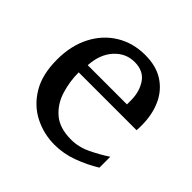

<svg xmlns="http://www.w3.org/2000/svg" viewBox="-135 -621 761 761"><g transform="rotate(45 245.0 -241.0)"><path d="M266.1 12.2Q205.6 12.2 152.6 -14.6Q99.6 -41.5 66.9 -95.9Q34.2 -150.4 34.2 -233.9Q34.2 -312 64.5 -370.6Q94.7 -429.2 147.9 -461.7Q201.2 -494.1 269 -494.1Q331.1 -494.1 372.6 -467Q414.1 -439.9 435.1 -393.3Q456.1 -346.7 456.1 -287.1Q456.1 -281.7 456.1 -273.7Q456.1 -265.6 455.1 -258.8H130.9Q130.9 -208 145.8 -159.7Q160.6 -111.3 197 -80.1Q233.4 -48.8 297.9 -48.8Q340.8 -48.8 381.6 -68.6Q422.4 -88.4 456.1 -110.8V-49.8Q414.1 -23.9 365.5 -5.9Q316.9 12.2 266.1 12.2ZM136.2 -304.2H356V-326.2Q356 -375.5 332.3 -410.2Q308.6 -444.8 258.8 -444.8Q209.5 -444.8 174.8 -406.7Q140.1 -368.7 136.2 -304.2Z"/></g></svg>

Font: Charis
Style: Regular
Weight: 400
Designer: Walt Agee, Miriam Martin, Annie Olsen, Victor Gaultney, Lorna Priest, Alan Ward, Bob Hallissy, Martin Hosken, Sharon Cor
Foundry: SIL Global
Version: Version 7.000